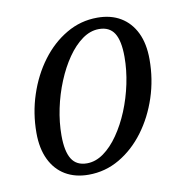

<svg xmlns="http://www.w3.org/2000/svg" viewBox="-59 -493 541 559"><g transform="rotate(-10 212.0 -213.0)"><path d="M263.5 -436Q303.5 -436 332.2 -418.8Q361 -401.5 376.8 -369Q392.5 -336.5 392.5 -290Q392.5 -231.5 374.8 -177.8Q357 -124 325.5 -81.8Q294 -39.5 251.8 -14.8Q209.5 10 160 10Q120.5 10 91.5 -7.2Q62.5 -24.5 46.8 -57.2Q31 -90 31 -136Q31 -194.5 48.8 -248.2Q66.5 -302 98 -344.2Q129.5 -386.5 171.8 -411.2Q214 -436 263.5 -436ZM161 -23.5Q186.5 -23.5 210.2 -40.5Q234 -57.5 254.2 -86.8Q274.5 -116 289.8 -153Q305 -190 313.5 -230.5Q322 -271 322 -310Q322 -357.5 307.8 -380Q293.5 -402.5 262.5 -402.5Q237 -402.5 213.2 -385.5Q189.5 -368.5 169.2 -339.2Q149 -310 133.8 -273Q118.5 -236 110 -195.5Q101.5 -155 101.5 -116Q101.5 -69 115.8 -46.2Q130 -23.5 161 -23.5Z"/></g></svg>

Font: Newsreader 16pt
Style: Italic
Weight: 400
Italic angle: -17°
Designer: Hugues Gentile
Foundry: Production Type
Version: Version 1.003